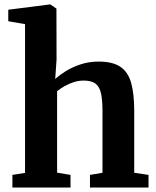

<svg xmlns="http://www.w3.org/2000/svg" viewBox="-20 -839 700 859"><path d="M92 -65.5V-731L17 -744V-795.5L202 -819H205.5L232.5 -800.5L233 -572L227 -485.5Q244 -501.5 273.2 -520Q302.5 -538.5 340.5 -551Q378.5 -563.5 421 -563.5Q484 -563.5 518.5 -540.2Q553 -517 566.8 -468Q580.5 -419 580.5 -343V-66L644.5 -56.5V0H382.5V-56.5L438.5 -66V-342.5Q438.5 -390 432.2 -420Q426 -450 408 -464.2Q390 -478.5 354.5 -478.5Q332 -478.5 310 -471.5Q288 -464.5 268.8 -453.5Q249.5 -442.5 235.5 -431V-66.5L295.5 -56.5V0H35.5V-56.5Z"/></svg>

Font: Merriweather 28pt
Style: Bold
Weight: 700
Version: Version 2.100